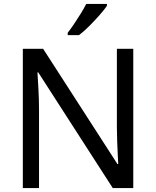

<svg xmlns="http://www.w3.org/2000/svg" viewBox="-20 -964 800 984"><path d="M663 0H558L176 -593H172Q174 -558 177 -506Q180 -454 180 -399V0H97V-714H201L582 -123H586Q585 -139 583.5 -171Q582 -203 580.5 -241Q579 -279 579 -311V-714H663ZM528 -934Q516 -916 491 -887.5Q466 -859 437.5 -830.5Q409 -802 385 -784H327V-796Q342 -815 359.5 -841Q377 -867 394 -894.5Q411 -922 422 -944H528Z"/></svg>

Font: Noto Sans Tagalog
Style: Regular
Weight: 400
Designer: Monotype Design Team
Foundry: Monotype Imaging Inc.
Version: Version 2.001; ttfautohint (v1.8.4.7-5d5b)